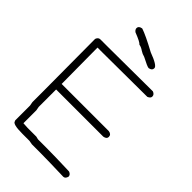

<svg xmlns="http://www.w3.org/2000/svg" viewBox="-253 -943 1006 1006"><g transform="rotate(45 250.0 -440.0)"><path d="M443.4 -668Q460.9 -661.6 460.9 -646.5Q460.9 -634.3 443.4 -627Q224.6 -625 109.4 -625H76.2Q78.1 -398.9 78.1 -357.4H427.7Q449.2 -354 449.2 -335.9Q449.2 -320.3 427.7 -316.4H78.1V-187.5Q82 -168.5 82 -166V-70.3Q105 -68.4 115.2 -68.4H179.7Q193.4 -64.5 195.3 -64.5H253.9Q320.3 -64.5 429.7 -60.5Q447.3 -54.2 447.3 -39.1Q441.4 -19.5 427.7 -19.5Q303.2 -23.4 252 -23.4H191.4Q189 -23.4 169.9 -27.3H117.2Q43 -27.3 43 -46.9Q41 -46.9 41 -52.7V-160.2Q41 -162.6 37.1 -181.6V-255.9Q37.1 -393.1 35.2 -648.4Q41.5 -666 56.6 -666H109.4Q224.6 -666 443.4 -668ZM169.9 -861.3H171.9Q209 -849.1 291 -804.7Q363.3 -777.8 363.3 -759.8V-757.8Q363.3 -742.2 341.8 -738.3Q331.5 -738.3 283.2 -763.7Q266.6 -767.6 252 -777.3Q236.3 -788.6 220.7 -791Q212.9 -801.8 160.2 -822.3Q148.4 -831.1 148.4 -841.8Q148.4 -857.4 169.9 -861.3Z"/></g></svg>

Font: CEF Fonts CJK Mono
Style: Regular
Weight: 400
Designer: PartyBoss (派对大魔王)
Version: Release 2.25